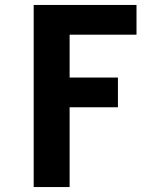

<svg xmlns="http://www.w3.org/2000/svg" viewBox="-20 -755 640 775"><path d="M116 0V-735H531V-615H261V-442H456V-322H261V0Z"/></svg>

Font: Iosevka Custom Heavy Extended
Style: Regular
Weight: 900
Width: 7
Monospace: yes
Designer: Belleve Invis
Foundry: Belleve Invis
Version: Version 11.2.4; ttfautohint (v1.8.4)